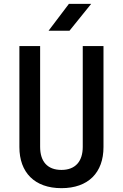

<svg xmlns="http://www.w3.org/2000/svg" viewBox="-20 -970 640 1000"><path d="M342 -810 455 -950H339L233 -810ZM300 10C440 10 519 -71 519 -204V-730H411V-205C411 -130 373 -85 300 -85C226 -85 189 -130 189 -205V-730H81V-204C81 -72 160 10 300 10Z"/></svg>

Font: Tekne LDO SemiBold
Style: Regular
Weight: 600
Monospace: yes
Designer: Alessio Laiso, Mario Rullo, Paolo Rosset
Foundry: Alessio Laiso
Version: Version 1.000;hotconv 1.0.109;makeotfexe 2.5.65596